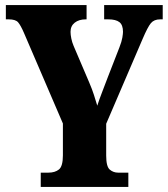

<svg xmlns="http://www.w3.org/2000/svg" viewBox="-20 -734 660 754"><path d="M140 0V-56H170Q196 -56 211.5 -68.5Q227 -81 227 -124V-249L74 -605Q61 -635 51 -646.5Q41 -658 14 -658H3V-714H320V-658H317Q290 -658 273.5 -645Q257 -632 257 -609Q257 -598 260 -583Q263 -568 269 -554L330 -411Q342 -383 348.5 -362.5Q355 -342 362 -319Q370 -344 381.5 -373.5Q393 -403 405 -435L449 -548Q458 -571 460.5 -586.5Q463 -602 463 -609Q463 -636 449 -647Q435 -658 405 -658H389V-714H619V-658H609Q585 -658 572.5 -643Q560 -628 540 -581L397 -248V-123Q397 -80 411 -68Q425 -56 444 -56H484V0Z"/></svg>

Font: Noto Serif ExtraCondensed Black
Style: Regular
Weight: 900
Width: 2
Designer: Monotype Design Team
Foundry: Monotype Imaging Inc.
Version: Version 2.015; ttfautohint (v1.8.4.7-5d5b)